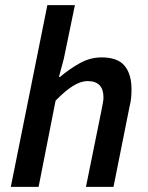

<svg xmlns="http://www.w3.org/2000/svg" viewBox="-20 -726 575 746"><path d="M22 0 164 -706H271L228 -498L209 -427H213Q251 -459 291 -481Q331 -503 375 -503Q437 -503 464 -470.5Q491 -438 491 -379Q491 -362 489.5 -346Q488 -330 483 -310L421 0H314L374 -296Q377 -313 379.5 -325Q382 -337 382 -348Q382 -411 320 -411Q295 -411 265 -393Q235 -375 196 -335L130 0Z"/></svg>

Font: Source Sans 3 Semibold
Style: Italic
Weight: 600
Italic angle: -11°
Designer: Paul D. Hunt
Foundry: Adobe
Version: Version 3.052;hotconv 1.1.0;makeotfexe 2.6.0